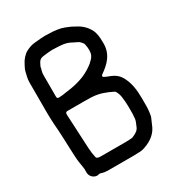

<svg xmlns="http://www.w3.org/2000/svg" viewBox="-211 -873 1101 1189"><g transform="rotate(-30 339.0 -279.0)"><path d="M311 -638.5C327.5 -638.5 340.1 -636.6 356.1 -635.5C381.1 -632.7 399.4 -626 418.9 -615L432.6 -608.2C442.4 -603.2 455.7 -599.2 464.8 -587.8L472.8 -577.8C476 -573.7 477.3 -574 479.5 -561.1C482.1 -552.9 483.5 -533.8 483.5 -523C483.5 -495.4 474 -477.6 457.8 -463.1C440.3 -443.7 413 -426.6 390 -414C342.7 -388.2 283.5 -374.7 220.7 -367.6L201.8 -364.6C195.8 -363.9 190.8 -363.6 185 -363.5C182.8 -363.2 176.6 -362.5 173 -362.5C166.2 -362.5 160.5 -368.2 160.5 -375L160.5 -534C160.5 -555.8 169.5 -571.4 169.5 -581C169.5 -583.1 170.1 -585.3 171.1 -587.2C182.3 -606.7 186.4 -631.4 222 -633.5C228.8 -634.5 238.3 -635.8 244.8 -636.4L266.7 -638.4C272 -639.1 278.3 -639.5 284 -639.5C293.3 -639.5 302.4 -638.5 311 -638.5ZM424 179.5C446 179.5 458.7 177.6 473.9 172.2C530.1 153.5 570.3 121.7 589.3 69.7C593.8 57.1 603.8 39 608.1 26.2C612.5 12.2 616.5 -26.5 616.5 -48V-102C616.5 -164.7 608.2 -210.8 588.7 -251.6C569.5 -291.9 545.4 -308.3 500.8 -324.2C500.6 -324.3 500.2 -324.5 499.9 -324.6L481.9 -332.6C460.4 -342.2 479.8 -354.2 479.8 -354.2C533.2 -391.6 585.4 -438.8 580.5 -526.3C580.5 -526.5 580.5 -526.8 580.5 -527C580.5 -561.6 576.6 -587.3 566.7 -610.7C548.1 -647.5 521.4 -672.8 483.2 -691.9L461.2 -703.9C450.6 -709.2 437.9 -712.7 423.8 -719.6C396.3 -730.9 352.6 -736.5 311 -736.5C303.8 -736.5 297.7 -736.8 288.5 -737.5C271.8 -737.4 250.6 -735 234.1 -733.6L212.2 -731.6C186.9 -728.9 170.2 -721.6 150.6 -711.8C129.9 -701.5 105.7 -674.8 93.3 -648.7C84.7 -630.4 78.7 -623.3 74.2 -604.2C68.9 -580.6 62.5 -560.4 62.5 -534V-317C62.5 -289.7 64.1 -263.7 65.5 -233.9C71.2 -172.8 72.6 -102.1 75.5 -38.6L77.5 3.4C78.7 31.4 83.1 57.8 87.3 82.5C88.5 88.4 89.5 93.6 89.5 98V125C89.5 151.2 112.2 174.5 138 174.5C145.2 174.5 155.1 169.5 162.4 172.3C178.9 178.5 195.5 180.5 220 180.5H394C404.8 180.5 414.6 179.5 424 179.5ZM394 82.5H220C204.5 82.5 187.7 81.8 184.8 68.7C179.6 45.5 177 24.2 175.5 -1.3C171.8 -79.1 166.9 -162.3 163.5 -239.7V-252C163.5 -258.8 169.2 -264.5 176 -264.5H300C317.5 -264.5 333.9 -264.2 349.6 -263.5C408.8 -260.4 451.5 -241.2 491.6 -221.2C493.5 -220.2 495.2 -218.7 496.4 -216.9C506.9 -201.1 511.5 -183.1 513.4 -167.6L515.4 -151.4C516.8 -137.4 518.5 -118 518.5 -102V-48C518.5 -39.9 517.9 -31.8 516.5 -20.2C516 2.1 504.3 19.6 500.9 30C498.9 35.8 496.1 41.9 493.4 45.9C481 64.5 458 73.5 441.6 80C427.3 81.9 410.6 82.5 394 82.5Z"/></g></svg>

Font: Smoothie
Style: Light
Weight: 400
Foundry: Cannot Into Space Fonts
Version: Version 0.8